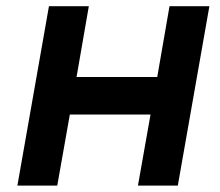

<svg xmlns="http://www.w3.org/2000/svg" viewBox="-20 -582 689 602"><path d="M636.5 -562.5 537.5 0H412.5L452 -223H199L159.5 0H34.5L133.5 -562.5H258.5L220 -340.5H473L511.5 -562.5Z"/></svg>

Font: Russisch Sans
Style: Bold Italic
Weight: 700
Italic angle: -10°
Designer: Michael Sharanda (font) & Cristiano Sobral (main changes)
Foundry: Michael Sharanda
Version: Version 2.00;September 8, 2020;FontCreator 13.0.0.2681 64-bi